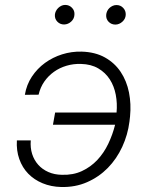

<svg xmlns="http://www.w3.org/2000/svg" viewBox="-20 -747 627 777"><path d="M307.6 -488.3Q277.3 -489.3 249.3 -481Q221.2 -472.7 198.5 -456.5Q175.8 -440.4 159.4 -417Q143.1 -393.6 136.2 -363.8L80.6 -363.3Q87.4 -404.3 109.1 -437Q130.9 -469.7 162.1 -492.4Q193.4 -515.1 231.4 -527.1Q269.5 -539.1 310.1 -538.1Q365.2 -536.6 404.8 -514.4Q444.3 -492.2 468.5 -455.8Q492.7 -419.4 502 -372.8Q511.2 -326.2 506.3 -275.9L503.9 -254.9Q497.1 -201.2 474.6 -152.6Q452.1 -104 416.3 -67.4Q380.4 -30.8 332.5 -9.8Q284.7 11.2 227.5 9.8Q186.5 8.8 152.3 -5.4Q118.2 -19.5 94.2 -44.2Q70.3 -68.8 58.1 -103.3Q45.9 -137.7 48.3 -178.7H104.5Q102.1 -148.9 110.1 -123.8Q118.2 -98.6 134.8 -80.1Q151.4 -61.5 175.8 -50.8Q200.2 -40 230.5 -39.6Q275.9 -38.1 311.5 -54.7Q347.2 -71.3 373.8 -99.6Q400.4 -127.9 418.2 -165.3Q436 -202.6 445.8 -242.2H194.3L203.1 -291.5H451.7Q455.1 -328.6 448.5 -363.5Q441.9 -398.4 424.3 -425.8Q406.7 -453.1 377.7 -470.2Q348.6 -487.3 307.6 -488.3ZM202.1 -687Q202.6 -694.8 206.3 -702.1Q210 -709.5 215.6 -714.8Q221.2 -720.2 228.3 -723.6Q235.4 -727.1 243.7 -727.1Q260.3 -727.1 271.5 -715.3Q282.7 -703.6 281.2 -687Q280.3 -670.9 268.1 -659.7Q255.9 -648.4 239.7 -647.9Q223.1 -647.9 212.2 -659.2Q201.2 -670.4 202.1 -687ZM409.7 -686.5Q410.2 -694.3 413.6 -701.7Q417 -709 422.6 -714.4Q428.2 -719.7 435.5 -723.1Q442.9 -726.6 451.2 -726.6Q467.8 -726.6 478.8 -714.8Q489.7 -703.1 488.8 -686.5Q487.8 -670.4 475.3 -659.2Q462.9 -647.9 447.3 -647.5Q430.7 -647.5 419.7 -658.7Q408.7 -669.9 409.7 -686.5Z"/></svg>

Font: Roboto Mono Light
Style: Italic
Weight: 300
Designer: Google
Version: Version 2.000985; 2015; ttfautohint (v1.3)